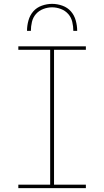

<svg xmlns="http://www.w3.org/2000/svg" viewBox="-20 -975 540 995"><path d="M75 0V-18H240V-717H75V-735H425V-717H260V-18H425V0ZM120 -815Q120 -842 127.5 -869Q135 -896 152.5 -916Q170 -936 196.5 -945.5Q223 -955 250 -955Q277 -955 303.5 -945.5Q330 -936 347.5 -916Q365 -896 372.5 -869Q380 -842 380 -815H360Q360 -838 354.5 -861.5Q349 -885 333.5 -902.5Q318 -920 295.5 -928.5Q273 -937 250 -937Q227 -937 204.5 -928.5Q182 -920 166.5 -902.5Q151 -885 145.5 -861.5Q140 -838 140 -815Z"/></svg>

Font: Iosevka SS04 Thin
Style: Regular
Weight: 100
Monospace: yes
Designer: Belleve Invis
Foundry: Belleve Invis
Version: Version 19.0.0; ttfautohint (v1.8.4)